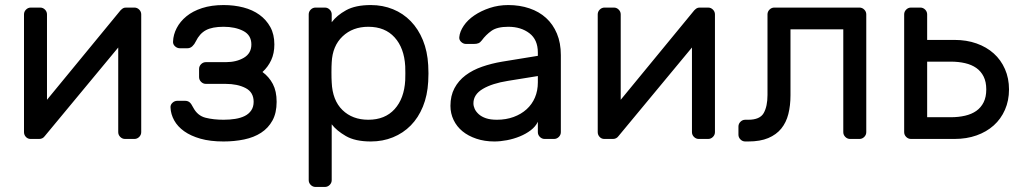

<svg xmlns="http://www.w3.org/2000/svg" viewBox="-20 -550 4048 760"><path d="M475 0Q464 0 456 -8Q448 -16 448 -27V-362L157 -11Q149 0 135 0H101Q90 0 82.5 -8Q75 -16 75 -27V-493Q75 -504 83 -512Q91 -520 102 -520H139Q150 -520 158 -512Q166 -504 166 -493V-155L457 -509Q462 -514 466.5 -517Q471 -520 479 -520H512Q523 -520 531 -512Q539 -504 539 -493V-27Q539 -16 531 -8Q523 0 512 0Z M745 -124Q762 -92 793.5 -84Q825 -76 865 -76Q890 -76 911.5 -79.5Q933 -83 949 -91Q965 -99 974.5 -113Q984 -127 984 -147Q984 -185 952 -201.5Q920 -218 873 -218H795Q784 -218 776 -226Q768 -234 768 -245V-277Q768 -288 776 -296Q784 -304 795 -304H874Q916 -304 945.5 -321.5Q975 -339 975 -374Q975 -411 943 -427.5Q911 -444 865 -444Q820 -444 795 -430.5Q770 -417 755 -386Q750 -375 741.5 -367Q733 -359 722 -359H692Q681 -359 672.5 -367Q664 -375 665 -386Q666 -413 679.5 -439Q693 -465 718 -485.5Q743 -506 780 -518Q817 -530 865 -530Q907 -530 943.5 -520.5Q980 -511 1007 -491.5Q1034 -472 1050 -443Q1066 -414 1066 -374Q1066 -339 1053.5 -312Q1041 -285 1019 -265Q1045 -246 1060 -217.5Q1075 -189 1075 -147Q1075 -103 1058.5 -73Q1042 -43 1013.5 -24.5Q985 -6 946.5 2Q908 10 865 10Q812 10 773.5 -1Q735 -12 709 -30.5Q683 -49 669.5 -73.5Q656 -98 655 -124Q654 -135 662.5 -143Q671 -151 682 -151H712Q723 -151 730 -145.5Q737 -140 745 -124Z M1202 0ZM1448 10Q1386 10 1349 -11.5Q1312 -33 1293 -58V163Q1293 174 1285 182Q1277 190 1266 190H1229Q1218 190 1210 182Q1202 174 1202 163V-493Q1202 -504 1210 -512Q1218 -520 1229 -520H1266Q1277 -520 1285 -512Q1293 -504 1293 -493V-462Q1313 -489 1350 -509.5Q1387 -530 1448 -530Q1495 -530 1535.5 -513.5Q1576 -497 1606 -466Q1636 -435 1654 -391Q1672 -347 1675 -292Q1676 -277 1676 -259.5Q1676 -242 1675 -227Q1672 -172 1654 -128Q1636 -84 1606 -53.5Q1576 -23 1535.5 -6.5Q1495 10 1448 10ZM1293 -303Q1292 -288 1292 -263.5Q1292 -239 1293 -224Q1296 -153 1335.5 -114.5Q1375 -76 1438 -76Q1504 -76 1542 -118Q1580 -160 1584 -232Q1585 -260 1584 -288Q1580 -360 1542 -402Q1504 -444 1438 -444Q1376 -444 1336 -406Q1296 -368 1293 -303Z M1763 0ZM1763 -131Q1763 -171 1779 -201Q1795 -231 1823 -252Q1851 -273 1888.5 -286Q1926 -299 1968 -306L2109 -329V-342Q2109 -393 2075.5 -418.5Q2042 -444 1992 -444Q1948 -444 1925.5 -428Q1903 -412 1887 -390Q1881 -382 1874 -379Q1867 -376 1855 -376H1825Q1814 -376 1805.5 -384Q1797 -392 1798 -403Q1800 -425 1815.5 -448Q1831 -471 1857.5 -489Q1884 -507 1918.5 -518.5Q1953 -530 1992 -530Q2037 -530 2075.5 -517Q2114 -504 2141.5 -479Q2169 -454 2184.5 -417Q2200 -380 2200 -332V-27Q2200 -16 2192 -8Q2184 0 2173 0H2136Q2125 0 2117 -8Q2109 -16 2109 -27V-68Q2100 -49 2081 -34.5Q2062 -20 2037.5 -10Q2013 0 1986.5 5Q1960 10 1937 10Q1898 10 1865.5 -1Q1833 -12 1810.5 -30.5Q1788 -49 1775.5 -75Q1763 -101 1763 -131ZM1947 -76Q1983 -76 2013 -87Q2043 -98 2064.5 -117.5Q2086 -137 2097.5 -164Q2109 -191 2109 -224V-249L1991 -230Q1928 -220 1891 -198Q1854 -176 1854 -141Q1854 -130 1859 -119Q1864 -108 1875 -98Q1886 -88 1903.5 -82Q1921 -76 1947 -76Z M2746 0Q2735 0 2727 -8Q2719 -16 2719 -27V-362L2428 -11Q2420 0 2406 0H2372Q2361 0 2353.5 -8Q2346 -16 2346 -27V-493Q2346 -504 2354 -512Q2362 -520 2373 -520H2410Q2421 -520 2429 -512Q2437 -504 2437 -493V-155L2728 -509Q2733 -514 2737.5 -517Q2742 -520 2750 -520H2783Q2794 -520 2802 -512Q2810 -504 2810 -493V-27Q2810 -16 2802 -8Q2794 0 2783 0Z M3018 -493Q3018 -504 3026 -512Q3034 -520 3045 -520H3382Q3393 -520 3401 -512Q3409 -504 3409 -493V-27Q3409 -16 3401 -8Q3393 0 3382 0H3345Q3334 0 3326 -8Q3318 -16 3318 -27V-434H3109V-173Q3109 -132 3100.5 -98.5Q3092 -65 3072.5 -41Q3053 -17 3021 -3.5Q2989 10 2942 10H2930Q2919 10 2911 2Q2903 -6 2903 -17V-49Q2903 -60 2911 -68Q2919 -76 2930 -76H2942Q2988 -76 3003 -102.5Q3018 -129 3018 -174V-493Z M3586 0Q3575 0 3567 -8Q3559 -16 3559 -27V-493Q3559 -504 3567 -512Q3575 -520 3586 -520H3623Q3634 -520 3642 -512Q3650 -504 3650 -493V-392H3758Q3806 -392 3845.5 -378Q3885 -364 3913.5 -338.5Q3942 -313 3958 -276.5Q3974 -240 3974 -196Q3974 -152 3958 -115.5Q3942 -79 3913.5 -53.5Q3885 -28 3845.5 -14Q3806 0 3758 0ZM3884 -196Q3884 -226 3873.5 -247Q3863 -268 3844.5 -281Q3826 -294 3800 -300Q3774 -306 3744 -306H3650V-86H3744Q3774 -86 3800 -92Q3826 -98 3844.5 -111Q3863 -124 3873.5 -145Q3884 -166 3884 -196Z"/></svg>

Font: Rubik
Style: Regular
Weight: 400
Designer: Hubert & Fischer
Foundry: Hubert & Fischer
Version: Version 1.002; ttfautohint (v1.6)